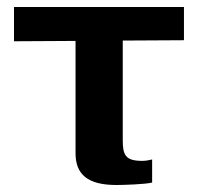

<svg xmlns="http://www.w3.org/2000/svg" viewBox="-20 -521 566 549"><path d="M196 -404V-83C196 -22 231 8 313 8C332 8 396 6 415 1V-65C406 -63 397 -61 387 -61C338 -61 331 -78 331 -121V-405L506 -406V-501H20V-403Z"/></svg>

Font: Perun
Style: Bold
Weight: 700
Foundry: Copyright (c) Stefan Peev, Context Ltd, 2016
Version: Version 1.089